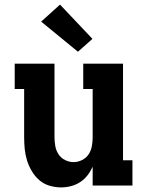

<svg xmlns="http://www.w3.org/2000/svg" viewBox="-20 -807 640 835"><path d="M246 8Q220 8 195 0.5Q170 -7 151 -23.5Q132 -40 118.5 -62.5Q105 -85 97.5 -109.5Q90 -134 87.5 -159Q85 -184 85 -210V-420H44V-530H217V-210Q217 -191 220.5 -171.5Q224 -152 234.5 -136Q245 -120 263 -111Q281 -102 300 -102Q319 -102 337 -111Q355 -120 365.5 -136Q376 -152 379.5 -171.5Q383 -191 383 -210V-420H342V-530H515V-110H556V0H383V-82Q374 -62 360.5 -44.5Q347 -27 328.5 -15Q310 -3 288.5 2.5Q267 8 246 8ZM319 -582 159 -713 241 -787 382 -638Z"/></svg>

Font: Iosevka Slab XBdEx
Style: Regular
Weight: 800
Width: 7
Monospace: yes
Designer: Belleve Invis
Foundry: Belleve Invis
Version: Version 11.1.0; ttfautohint (v1.8.3)